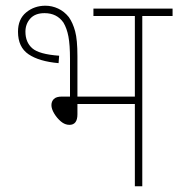

<svg xmlns="http://www.w3.org/2000/svg" viewBox="-20 -652 624 672"><path d="M139 -632Q162 -632 183.5 -622Q205 -612 221 -592Q235 -572 243 -542.5Q251 -513 251 -455V-314H452V-596H307V-622H584V-596H478V0H452V-288H251V-252Q251 -215 223 -215Q207 -215 193 -227Q179 -239 169.5 -255Q160 -271 160 -284Q160 -297 168.5 -305.5Q177 -314 197 -314H225V-446Q225 -495 219.5 -524Q214 -553 202 -573Q179 -606 136 -606Q103 -606 86 -587Q69 -568 69 -541Q69 -504 93 -483Q117 -462 187 -457L185 -431Q117 -437 80 -462Q43 -487 43 -541Q43 -585 71.5 -608.5Q100 -632 139 -632Z"/></svg>

Font: Noto Sans SemiCondensed Thin
Style: Italic
Weight: 100
Width: 4
Italic angle: -12°
Designer: Monotype Design Team
Foundry: Monotype Imaging Inc.
Version: Version 2.013; ttfautohint (v1.8.4.7-5d5b)